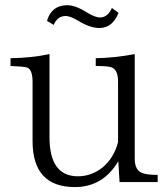

<svg xmlns="http://www.w3.org/2000/svg" viewBox="-20 -719 649 748"><path d="M594.2 -9.8H445.8L440.9 -90.8Q380.9 9.8 272 9.8Q106.9 9.8 106.9 -168.9V-399.9Q106.9 -448.7 85 -456.1Q68.4 -460.4 21 -461.9V-492.2Q105 -493.7 172.9 -508.3V-184.1Q172.9 -32.2 283.7 -32.2Q335.9 -32.2 379.9 -66.9Q423.3 -103 439.9 -165V-401.4Q439.9 -445.8 416 -456.1Q402.3 -461.9 353 -461.9V-492.2Q428.7 -493.7 504.9 -508.3V-101.1Q504.9 -55.7 534.2 -44.9Q553.7 -37.6 594.2 -37.6ZM163.1 -637.7Q180.7 -698.7 242.2 -698.7Q273.9 -698.7 317.9 -670.9Q350.6 -650.9 369.1 -650.9Q399.9 -650.9 416 -688L441.9 -668.9Q418 -609.9 367.2 -609.9Q332 -609.9 287.1 -636.7Q254.4 -656.7 235.8 -656.7Q204.1 -656.7 189 -622.1Z"/></svg>

Font: I.MingCP
Style: Regular
Weight: 400
Designer: I.Font Project
Version: Version 8.000; Sep 06, 2022